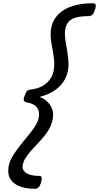

<svg xmlns="http://www.w3.org/2000/svg" viewBox="-20 -1095 614 1190"><path d="M554 -1075Q573 -1075 573.5 -1063Q574 -1051 569 -1035Q562 -1013 553 -1004Q544 -995 529 -995Q482 -995 449 -986Q416 -977 399 -952.5Q382 -928 382 -882Q383 -866 385 -850Q387 -834 390 -818Q393 -802 396 -783.5Q399 -765 401.5 -744Q404 -723 405 -699Q405 -650 385 -609Q365 -568 325 -539Q285 -510 225 -494Q251 -485 270 -468Q289 -451 299 -429.5Q309 -408 309 -386Q309 -350 295.5 -318.5Q282 -287 260.5 -259.5Q239 -232 215 -207Q191 -182 169.5 -157.5Q148 -133 134 -108.5Q120 -84 120 -58Q120 -36 146.5 -20.5Q173 -5 220 -5Q237 -5 238.5 5.5Q240 16 235 35Q228 57 219 66Q210 75 195 75Q148 75 111 63Q74 51 52.5 26.5Q31 2 31 -35Q31 -70 45 -101Q59 -132 81 -162Q103 -192 127 -221Q151 -250 173 -277.5Q195 -305 208.5 -332Q222 -359 222 -386Q222 -408 213 -423Q204 -438 187.5 -447Q171 -456 148 -460Q130 -464 127.5 -472.5Q125 -481 132 -500Q140 -523 147 -530.5Q154 -538 170 -540Q216 -545 248.5 -565Q281 -585 299 -618Q317 -651 316 -699Q316 -722 313.5 -740Q311 -758 308 -775Q305 -792 302 -808.5Q299 -825 296.5 -843Q294 -861 294 -882Q294 -947 328 -990.5Q362 -1034 421 -1054.5Q480 -1075 554 -1075Z"/></svg>

Font: Playwrite NZ
Style: Regular
Weight: 400
Designer: Veronika Burian, José Scaglione
Foundry: TypeTogether
Version: Version 1.002